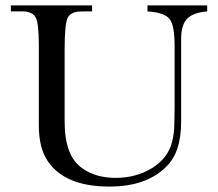

<svg xmlns="http://www.w3.org/2000/svg" viewBox="-20 -676 804 707"><path d="M743 -656V-634Q692 -630 669.5 -607.5Q647 -585 647 -533V-227Q647 -114 591 -61Q518 11 383 11Q218 11 155 -84Q123 -132 123 -214Q123 -219 123 -224V-492Q123 -499 123 -506Q123 -593 111 -612Q103 -628 78 -633Q73 -634 63 -634H20V-656H319V-634H307Q270 -634 265 -633Q240 -629 230 -612Q218 -591 218 -492V-228Q218 -99 285 -55Q334 -21 406 -21Q481 -21 540 -57Q598 -94 613 -151Q622 -184 622 -224Q622 -225 622.5 -244.5Q623 -264 623 -281V-504Q623 -583 605 -605Q587 -630 523 -634V-656Z"/></svg>

Font: New Athena Unicode
Style: Regular
Weight: 400
Designer: J. Rusten 1997; rev. by R. Hancock 2001, 2002, rev. by D. Mastronarde 2002-2021
Foundry: GreekKeys New Athena Unicode
Version: Version 5.008